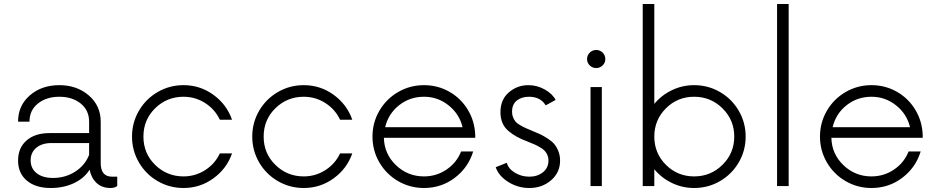

<svg xmlns="http://www.w3.org/2000/svg" viewBox="-20 -940 4738 970"><path d="M546.4 -47.4H572.3V0Q558.6 9.8 538.6 9.8Q495.6 9.8 468.5 -15.1Q441.4 -40 432.6 -82.5Q405.3 -39.1 353.3 -14.6Q301.3 9.8 236.3 9.8Q159.7 9.8 115.5 -27.6Q71.3 -64.9 71.3 -128.9Q71.3 -192.9 114 -230.2Q156.7 -267.6 230 -267.6H430.2V-325.2Q430.2 -382.8 387.7 -417Q345.2 -451.2 279.8 -451.2Q214.4 -451.2 171.6 -417Q128.9 -382.8 128.9 -325.2H71.3Q71.3 -406.7 130.9 -458.3Q190.4 -509.8 279.8 -509.8Q368.2 -509.8 428.5 -458Q488.8 -406.2 488.8 -325.2V-116.2Q488.8 -47.4 546.4 -47.4ZM247.6 -41Q310.5 -41 360.1 -73Q409.7 -105 430.2 -157.7V-217.3H240.2Q191.9 -217.3 163.3 -193.4Q134.8 -169.4 134.8 -129.9Q134.8 -89.4 165 -65.2Q195.3 -41 247.6 -41Z M907.2 9.8Q836.4 9.8 776.6 -24.9Q716.8 -59.6 681.9 -119.4Q647 -179.2 647 -250Q647 -320.8 681.9 -380.6Q716.8 -440.4 776.6 -475.1Q836.4 -509.8 907.2 -509.8Q991.2 -509.8 1058.3 -460.9Q1125.5 -412.1 1152.3 -335H1090.8Q1065.9 -387.7 1016.4 -419.4Q966.8 -451.2 907.2 -451.2Q823.2 -451.2 763.9 -393.1Q704.6 -335 704.6 -250Q704.6 -165 763.9 -106.9Q823.2 -48.8 907.2 -48.8Q966.8 -48.8 1016.4 -80.6Q1065.9 -112.3 1090.8 -165H1152.3Q1125.5 -87.9 1058.3 -39.1Q991.2 9.8 907.2 9.8Z M1514.6 9.8Q1443.8 9.8 1384 -24.9Q1324.2 -59.6 1289.3 -119.4Q1254.4 -179.2 1254.4 -250Q1254.4 -320.8 1289.3 -380.6Q1324.2 -440.4 1384 -475.1Q1443.8 -509.8 1514.6 -509.8Q1598.6 -509.8 1665.8 -460.9Q1732.9 -412.1 1759.8 -335H1698.2Q1673.3 -387.7 1623.8 -419.4Q1574.2 -451.2 1514.6 -451.2Q1430.7 -451.2 1371.3 -393.1Q1312 -335 1312 -250Q1312 -165 1371.3 -106.9Q1430.7 -48.8 1514.6 -48.8Q1574.2 -48.8 1623.8 -80.6Q1673.3 -112.3 1698.2 -165H1759.8Q1732.9 -87.9 1665.8 -39.1Q1598.6 9.8 1514.6 9.8Z M2380.9 -257.3V-243.7H1919.4Q1921.4 -162.1 1980.5 -105.5Q2039.6 -48.8 2122.1 -48.8Q2185.1 -48.8 2236.1 -83.5Q2287.1 -118.2 2309.6 -174.8H2370.6Q2345.7 -93.3 2277.6 -41.7Q2209.5 9.8 2122.1 9.8Q2051.3 9.8 1991.5 -24.9Q1931.6 -59.6 1896.7 -119.4Q1861.8 -179.2 1861.8 -250Q1861.8 -320.8 1896.7 -380.6Q1931.6 -440.4 1991.5 -475.1Q2051.3 -509.8 2122.1 -509.8Q2191.4 -509.8 2250 -476.6Q2308.6 -443.4 2343.5 -385.5Q2378.4 -327.6 2380.9 -257.3ZM2122.1 -451.2Q2050.3 -451.2 1996.1 -408.2Q1941.9 -365.2 1925.8 -297.4H2316.9Q2300.8 -364.3 2246.3 -407.7Q2191.9 -451.2 2122.1 -451.2Z M2654.3 9.8Q2596.7 9.8 2548.1 -20.5Q2499.5 -50.8 2484.4 -95.2L2540.5 -117.7Q2547.9 -87.9 2581.1 -67.6Q2614.3 -47.4 2654.3 -47.4Q2694.8 -47.4 2722.9 -69.6Q2751 -91.8 2751 -129.9Q2751 -144.5 2745.6 -156.7Q2740.2 -168.9 2732.4 -177.5Q2724.6 -186 2710 -194.8Q2695.3 -203.6 2682.4 -209.5Q2669.4 -215.3 2648.4 -223.6Q2614.7 -236.3 2591.3 -249Q2567.9 -261.7 2547.9 -279.1Q2527.8 -296.4 2518.1 -319.8Q2508.3 -343.3 2508.3 -372.6Q2508.3 -437 2550.8 -473.4Q2593.3 -509.8 2649.4 -509.8Q2693.4 -509.8 2732.4 -487.8Q2771.5 -465.8 2787.1 -435.1L2736.8 -407.7Q2710.9 -451.2 2651.9 -451.2Q2615.2 -451.2 2591.1 -432.1Q2566.9 -413.1 2566.9 -375Q2566.9 -359.4 2572.3 -346.7Q2577.6 -334 2584.7 -325.4Q2591.8 -316.9 2607.4 -307.9Q2623 -298.8 2634.8 -293.5Q2646.5 -288.1 2669.4 -278.8Q2694.8 -268.6 2710.2 -261.2Q2725.6 -253.9 2746.8 -240.2Q2768.1 -226.6 2780 -212.4Q2792 -198.2 2800.8 -176.5Q2809.6 -154.8 2809.6 -128.9Q2809.6 -68.8 2764.4 -29.5Q2719.2 9.8 2654.3 9.8Z M2992.2 -596.2Q2973.1 -596.2 2959.5 -609.4Q2945.8 -622.6 2945.8 -641.1Q2945.8 -660.6 2959.5 -674.1Q2973.1 -687.5 2992.2 -687.5Q3011.2 -687.5 3024.7 -674.1Q3038.1 -660.6 3038.1 -641.1Q3038.1 -622.6 3024.4 -609.4Q3010.7 -596.2 2992.2 -596.2ZM2963.4 0V-500H3020.5V0Z M3486.8 -509.8Q3557.6 -509.8 3617.4 -475.1Q3677.2 -440.4 3712.2 -380.6Q3747.1 -320.8 3747.1 -250Q3747.1 -179.2 3712.2 -119.4Q3677.2 -59.6 3617.4 -24.9Q3557.6 9.8 3486.8 9.8Q3427.2 9.8 3374.5 -15.6Q3321.8 -41 3285.6 -85V0H3227.1V-919.9H3285.6V-415Q3321.8 -459 3374.5 -484.4Q3427.2 -509.8 3486.8 -509.8ZM3344.2 -107.4Q3402.8 -48.8 3486.8 -48.8Q3570.8 -48.8 3630.1 -107.4Q3689.5 -166 3689.5 -250Q3689.5 -334 3630.1 -392.6Q3570.8 -451.2 3486.8 -451.2Q3402.8 -451.2 3344.2 -392.6Q3285.6 -334 3285.6 -250Q3285.6 -166 3344.2 -107.4Z M3905.8 0V-919.9H3964.4V0Z M4641.6 -257.3V-243.7H4180.2Q4182.1 -162.1 4241.2 -105.5Q4300.3 -48.8 4382.8 -48.8Q4445.8 -48.8 4496.8 -83.5Q4547.9 -118.2 4570.3 -174.8H4631.3Q4606.4 -93.3 4538.3 -41.7Q4470.2 9.8 4382.8 9.8Q4312 9.8 4252.2 -24.9Q4192.4 -59.6 4157.5 -119.4Q4122.6 -179.2 4122.6 -250Q4122.6 -320.8 4157.5 -380.6Q4192.4 -440.4 4252.2 -475.1Q4312 -509.8 4382.8 -509.8Q4452.1 -509.8 4510.7 -476.6Q4569.3 -443.4 4604.2 -385.5Q4639.2 -327.6 4641.6 -257.3ZM4382.8 -451.2Q4311 -451.2 4256.8 -408.2Q4202.6 -365.2 4186.5 -297.4H4577.6Q4561.5 -364.3 4507.1 -407.7Q4452.6 -451.2 4382.8 -451.2Z"/></svg>

Font: Now Alt Light
Style: Regular
Weight: 300
Designer: Alfredo Marco Pradil
Foundry: Alfredo Marco Pradil
Version: Version 1.002;PS 001.002;hotconv 1.0.88;makeotf.lib2.5.64775